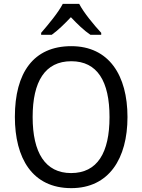

<svg xmlns="http://www.w3.org/2000/svg" viewBox="-20 -964 736 994"><path d="M390 -944H305C282 -899 230 -837 193 -794V-784H248C279 -806 313 -839 347 -875C381 -839 415 -806 448 -784H504V-794C467 -834 413 -899 390 -944ZM640 -358C640 -574 544 -725 349 -725C153 -725 57 -587 57 -359C57 -145 147 10 349 10C544 10 640 -143 640 -358ZM149 -358C149 -542 213 -647 349 -647C484 -647 547 -543 547 -358C547 -173 484 -68 348 -68C214 -68 149 -174 149 -358Z"/></svg>

Font: Noto Sans Khmer UI SemiCondensed
Style: Regular
Weight: 400
Width: 4
Designer: Danh Hong and the Monotype Design Team
Foundry: Monotype Imaging Inc.
Version: Version 2.002